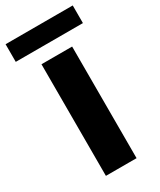

<svg xmlns="http://www.w3.org/2000/svg" viewBox="-235 -883 794 952"><g transform="rotate(-30 162.0 -407.0)"><path d="M250.5 0H75V-639H250.5ZM-29.5 -713V-814H355V-713Z"/></g></svg>

Font: Anek Latin Expanded
Style: Bold
Weight: 700
Width: 7
Designer: Yesha Goshar
Foundry: Ek Type
Version: Version 1.003